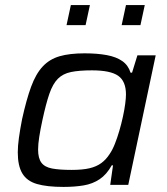

<svg xmlns="http://www.w3.org/2000/svg" viewBox="-20 -728 657 756"><path d="M230 8Q165 8 125.5 -3.5Q86 -15 68 -45Q50 -75 50 -128Q50 -153 54.5 -185.5Q59 -218 67 -259Q84 -336 102.5 -386.5Q121 -437 148 -466Q175 -495 214.5 -506.5Q254 -518 313 -518Q363 -518 400.5 -511Q438 -504 461.5 -487.5Q485 -471 494 -442H500L521 -510H593L485 0H414L425 -77H420Q400 -41 372.5 -22.5Q345 -4 309.5 2Q274 8 230 8ZM262 -59Q305 -59 332.5 -65.5Q360 -72 379 -86Q398 -100 412 -122Q423 -138 432.5 -162Q442 -186 450 -213.5Q458 -241 464 -268.5Q470 -296 473 -319Q476 -342 476 -356Q476 -408 445.5 -429.5Q415 -451 342 -451Q292 -451 260 -444.5Q228 -438 208 -418Q188 -398 174.5 -359Q161 -320 147 -255Q139 -218 134.5 -189Q130 -160 130 -139Q130 -105 143 -87.5Q156 -70 185 -64.5Q214 -59 262 -59ZM459 -629 476 -708H550L533 -629ZM242 -629 259 -708H334L317 -629Z"/></svg>

Font: Saira SemiExpanded
Style: Italic
Weight: 400
Width: 6
Italic angle: -12°
Designer: Hector Gatti with collaboration of the Omnibus-Type team
Foundry: Omnibus-Type
Version: Version 1.101